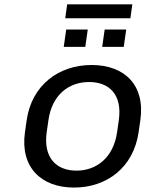

<svg xmlns="http://www.w3.org/2000/svg" viewBox="-20 -845 670 875"><path d="M317.4 9.8C467.8 9.8 588.9 -83 611.8 -243.2L619.6 -297.4C642.6 -457 547.9 -548.8 397.5 -548.8C247.6 -548.8 124.5 -457 101.6 -297.4L93.8 -243.2C70.8 -83 167.5 9.8 317.4 9.8ZM328.6 -67.4C237.3 -67.4 176.3 -125.5 192.9 -243.2L200.7 -297.4C217.3 -414.6 294.9 -471.2 386.2 -471.2C477.1 -471.2 538.1 -414.6 521.5 -297.4L513.7 -243.2C497.1 -126 419.4 -67.4 328.6 -67.4ZM574.2 -761.7 583 -825.2H286.1L277.3 -761.7ZM368.7 -631.3 379.9 -710.4H281.7L270.5 -631.3ZM543.9 -631.3 555.2 -710.4H457L445.8 -631.3Z"/></svg>

Font: Winston
Style: Italic
Weight: 400
Italic angle: -8.13011°
Designer: Vernon Adams, Kim Jin-seong, David Berlow, Cristiano Sobral
Foundry: The Winston Project Authors
Version: Version 3.004